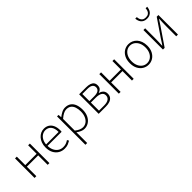

<svg xmlns="http://www.w3.org/2000/svg" viewBox="205 -2120 3684 3684"><g transform="rotate(-45 2047.5 -277.5)"><path d="M102 0V-530H150V-300H458V-530H505V0H458V-257H150V0Z M909 13Q842 13 786 -20Q730 -53 697 -115Q664 -177 664 -264Q664 -329 683 -380.5Q702 -432 735 -468.5Q768 -505 809 -524Q850 -543 895 -543Q958 -543 1003 -514.5Q1048 -486 1073 -431Q1098 -376 1098 -298Q1098 -289 1097.5 -279.5Q1097 -270 1095 -259H713Q714 -192 739 -140Q764 -88 808.5 -58Q853 -28 913 -28Q957 -28 991.5 -41Q1026 -54 1056 -75L1076 -38Q1044 -19 1006 -3Q968 13 909 13ZM713 -298H1053Q1053 -400 1010 -451Q967 -502 895 -502Q850 -502 810.5 -478Q771 -454 745 -408.5Q719 -363 713 -298Z M1242 240V-530H1282L1288 -463H1290Q1329 -494 1375 -518.5Q1421 -543 1470 -543Q1541 -543 1588.5 -509.5Q1636 -476 1659 -415.5Q1682 -355 1682 -273Q1682 -183 1649.5 -118.5Q1617 -54 1564 -20.5Q1511 13 1448 13Q1411 13 1370.5 -4.5Q1330 -22 1289 -52L1290 46V240ZM1447 -29Q1501 -29 1543 -59.5Q1585 -90 1609 -145.5Q1633 -201 1633 -273Q1633 -338 1616 -390Q1599 -442 1562 -471.5Q1525 -501 1463 -501Q1424 -501 1381 -478.5Q1338 -456 1290 -414V-97Q1335 -60 1376 -44.5Q1417 -29 1447 -29Z M1842 0V-530H2032Q2090 -530 2131.5 -516Q2173 -502 2194.5 -473.5Q2216 -445 2216 -399Q2216 -349 2191 -322Q2166 -295 2129 -284V-279Q2157 -273 2182 -258Q2207 -243 2223.5 -217Q2240 -191 2240 -151Q2240 -99 2215.5 -66Q2191 -33 2146 -16.5Q2101 0 2039 0ZM1889 -298H2014Q2097 -298 2132.5 -324.5Q2168 -351 2168 -395Q2168 -441 2134 -466Q2100 -491 2023 -491H1889ZM1889 -39H2028Q2109 -39 2150.5 -68.5Q2192 -98 2192 -153Q2192 -204 2148 -231.5Q2104 -259 2020 -259H1889Z M2389 0V-530H2437V-300H2745V-530H2792V0H2745V-257H2437V0Z M3189 13Q3125 13 3071 -19.5Q3017 -52 2984 -114Q2951 -176 2951 -264Q2951 -353 2984 -415.5Q3017 -478 3071 -510.5Q3125 -543 3189 -543Q3237 -543 3280 -524.5Q3323 -506 3356 -470.5Q3389 -435 3408 -382.5Q3427 -330 3427 -264Q3427 -176 3393.5 -114Q3360 -52 3306.5 -19.5Q3253 13 3189 13ZM3189 -29Q3243 -29 3286 -58.5Q3329 -88 3353.5 -141Q3378 -194 3378 -264Q3378 -335 3353.5 -388Q3329 -441 3286 -471.5Q3243 -502 3189 -502Q3135 -502 3092.5 -471.5Q3050 -441 3025.5 -388Q3001 -335 3001 -264Q3001 -194 3025.5 -141Q3050 -88 3092.5 -58.5Q3135 -29 3189 -29Z M3586 0V-530H3633V-263Q3633 -220 3631.5 -168Q3630 -116 3627 -63H3632Q3649 -88 3670.5 -120.5Q3692 -153 3707 -178L3947 -530H3993V0H3946V-267Q3946 -311 3948 -363Q3950 -415 3953 -468H3948Q3932 -443 3910 -410Q3888 -377 3872 -352L3632 0ZM3792 -633Q3746 -633 3715 -648.5Q3684 -664 3666 -688Q3648 -712 3639.5 -740.5Q3631 -769 3629 -795H3672Q3673 -763 3684 -734Q3695 -705 3721 -686Q3747 -667 3792 -667Q3836 -667 3862 -686Q3888 -705 3899 -734Q3910 -763 3911 -795H3953Q3951 -769 3942.5 -740.5Q3934 -712 3916 -688Q3898 -664 3867.5 -648.5Q3837 -633 3792 -633Z"/></g></svg>

Font: Noto Sans SC ExtraLight
Style: Regular
Weight: 250
Designer: Ryoko NISHIZUKA 西塚涼子 (kana, bopomofo & ideographs); Paul D. Hunt (Latin, Greek & Cyrillic); Sandoll Communications 산돌커뮤니
Foundry: Adobe
Version: Version 2.004-H2;hotconv 1.0.118;makeotfexe 2.5.65603